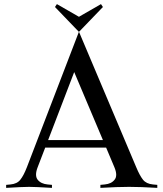

<svg xmlns="http://www.w3.org/2000/svg" viewBox="-20 -911 792 931"><path d="M466.8 0V-14.6L487.8 -16.6Q520 -19.5 535.6 -39.6Q551.8 -59.1 534.7 -100.1L494.6 -195.3H199.2L162.6 -100.1Q147 -59.6 162.6 -39.6Q178.7 -19.5 210.9 -16.6L231.9 -14.6V0Q150.4 -4.9 121.1 -4.9Q91.3 -4.9 9.8 0V-14.6L30.8 -16.6Q63 -19.5 78.6 -39.6Q94.7 -59.6 110.4 -100.1L362.8 -757.3L640.6 -100.1Q657.2 -60.1 673.3 -39.6Q689.5 -19.5 721.7 -16.6L742.7 -14.6V0Q661.1 -4.9 606 -4.9Q551.3 -4.9 466.8 0ZM479 -231.9 339.8 -561.5 213.4 -231.9ZM362.8 -756.3 246.6 -877 255.9 -891.1 362.8 -829.6 469.7 -891.1 479 -877Z"/></svg>

Font: Flanker
Style: Regular
Weight: 400
Designer: Flanker
Foundry: Flanker
Version: Version 2.027